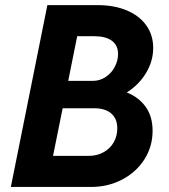

<svg xmlns="http://www.w3.org/2000/svg" viewBox="-20 -740 669 760"><path d="M167.5 -719.7H367.2Q431.6 -719.7 481.4 -699Q531.2 -678.2 558.8 -639.9Q586.4 -601.6 586.4 -550.3Q586.4 -498 558.1 -451.2Q529.8 -404.3 481.9 -374Q528.8 -355.5 556.4 -317.4Q584 -279.3 584 -222.2Q584 -160.2 551.8 -109.4Q519.5 -58.6 463.6 -29.3Q407.7 0 339.8 0H22.9ZM331.1 -123Q364.3 -123 390.1 -137.5Q416 -151.9 430.2 -176.8Q444.3 -201.7 444.3 -231.9Q444.3 -270 420.4 -290.8Q396.5 -311.5 353 -311.5H228L189.9 -123ZM347.7 -419.9Q375.5 -419.9 398.4 -435.3Q421.4 -450.7 434.3 -475.3Q447.3 -500 447.3 -525.9Q447.3 -560.5 422.9 -578.6Q398.4 -596.7 352.5 -596.7H285.6L250 -419.9Z"/></svg>

Font: Reddit Sans Fudge
Style: Bold
Weight: 700
Italic angle: -11.25°
Designer: Stephen Hutchings
Version: Version 1.013